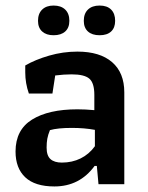

<svg xmlns="http://www.w3.org/2000/svg" viewBox="-20 -664 532 692"><path d="M117 -589Q117 -615 132 -629.5Q147 -644 173 -644Q200 -644 215 -629.5Q230 -615 230 -589Q230 -564 215 -550.5Q200 -537 173 -537Q147 -537 132 -550.5Q117 -564 117 -589ZM282 -589Q282 -615 297 -629.5Q312 -644 339 -644Q366 -644 380.5 -629.5Q395 -615 395 -589Q395 -564 380.5 -550.5Q366 -537 339 -537Q312 -537 297 -550.5Q282 -564 282 -589ZM36 -118Q36 -196 95.5 -233Q155 -270 259 -270Q287 -270 320 -267V-322Q320 -365 302 -380.5Q284 -396 238 -396Q211 -396 179 -392L169 -327H84Q71 -364 71 -403V-428Q107 -449 157 -463.5Q207 -478 259 -478Q340 -478 384 -440Q428 -402 428 -331V0H335L329 -66H321Q267 8 176 8Q106 8 71 -25Q36 -58 36 -118ZM322 -137V-196Q284 -203 239 -203Q188 -203 160 -195Q153 -178 150.5 -164Q148 -150 148 -132Q148 -103 162 -90.5Q176 -78 203 -78Q240 -78 270.5 -93Q301 -108 322 -137Z"/></svg>

Font: Athiti SemiBold
Style: Regular
Weight: 600
Designer: CadsonDemak Team
Foundry: CadsonDemak
Version: Version 1.033